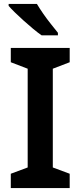

<svg xmlns="http://www.w3.org/2000/svg" viewBox="-20 -958 410 978"><path d="M335 0H35V-73L121 -105V-608L35 -641V-714H335V-641L249 -608V-105L335 -73ZM168 -938Q181 -916 200 -888.5Q219 -861 239.5 -835.5Q260 -810 275 -791V-778H192Q173 -791 149.5 -810.5Q126 -830 101.5 -852Q77 -874 56.5 -894Q36 -914 24 -928V-938Z"/></svg>

Font: Noto Sans Armenian SemiBold
Style: Regular
Weight: 600
Designer: Monotype Design Team
Foundry: Monotype Imaging Inc.
Version: Version 2.007